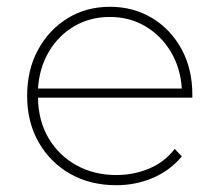

<svg xmlns="http://www.w3.org/2000/svg" viewBox="-20 -543 642 566"><path d="M323 3Q246 3 187 -30.5Q128 -64 94 -123.5Q60 -183 60 -260Q60 -337 92 -396Q124 -455 179 -489Q234 -523 304 -523Q373 -523 428 -490Q483 -457 515 -398.5Q547 -340 547 -264Q547 -261 547 -255H92Q93 -187 123 -136Q153 -85 205 -56Q257 -27 323 -27Q374 -27 419.5 -46Q465 -65 495 -104L516 -82Q481 -40 430.5 -18.5Q380 3 323 3ZM92 -282H516Q512 -343 483.5 -390.5Q455 -438 408.5 -465.5Q362 -493 304 -493Q245 -493 198.5 -465.5Q152 -438 124 -390.5Q96 -343 92 -282Z"/></svg>

Font: Montserrat ExtraLight
Style: Regular
Weight: 200
Designer: Julieta Ulanovsky
Foundry: Julieta Ulanovsky
Version: Version 9.000; ttfautohint (v1.8.4.7-5d5b)